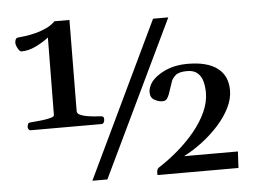

<svg xmlns="http://www.w3.org/2000/svg" viewBox="-51 -786 1156 852"><g transform="rotate(-5 527.0 -360.0)"><path d="M73.7 -247.1Q67.4 -247.1 64.5 -252.4Q61.5 -257.8 61.5 -261.2Q61.5 -269 64.2 -275.1Q66.9 -281.2 74.2 -281.7Q84 -282.7 101.8 -284.2Q119.6 -285.6 138.2 -288.3Q156.7 -291 169.4 -294.9Q182.1 -298.8 182.1 -305.2L185.5 -650.4Q161.1 -631.3 128.2 -615.2Q95.2 -599.1 63 -599.1Q56.2 -599.1 47.6 -614.3Q39.1 -629.4 39.6 -641.1Q40 -648.9 43.2 -655.3Q46.4 -661.6 56.2 -662.1Q66.4 -663.1 87.2 -665.8Q107.9 -668.5 132.8 -674.8Q157.7 -681.2 181.2 -692.1Q204.6 -703.1 220.7 -719.7H287.6L284.2 -313.5Q284.2 -303.2 296.9 -297.1Q309.6 -291 328.1 -287.8Q346.7 -284.7 364 -283.4Q381.3 -282.2 390.1 -281.7Q403.3 -281.2 402.8 -267.6Q402.8 -258.8 399.2 -252.9Q395.5 -247.1 389.6 -247.1ZM326.7 0 657.7 -692.9H725.6L393.6 0ZM616.7 0V-13.2Q617.2 -24.9 624.5 -31.7Q670.9 -61.5 713.6 -98.1Q756.3 -134.8 790 -176Q823.7 -217.3 843.3 -260.5Q862.8 -303.7 862.8 -346.2Q862.8 -371.1 856.9 -394.5Q851.1 -418 834.7 -433.1Q818.4 -448.2 787.6 -448.2Q750.5 -448.2 735.8 -434.6Q721.2 -420.9 717.8 -411.1L698.2 -353.5Q694.3 -342.3 687.7 -333.3Q681.2 -324.2 667 -324.2Q650.4 -324.2 632.1 -334.5Q613.8 -344.7 613.8 -368.7Q613.8 -383.3 622.1 -400.4Q635.7 -430.2 682.4 -455.1Q729 -480 793 -480Q879.4 -480 924.8 -446Q970.2 -412.1 970.2 -346.7Q970.2 -308.6 950.7 -269.3Q931.2 -230 898.2 -193.4Q865.2 -156.7 824.5 -125.7Q783.7 -94.7 741.7 -73.2H981.4L977.5 0Z"/></g></svg>

Font: Gelasio Medium
Style: Regular
Weight: 500
Designer: Eben Sorkin
Foundry: Eben Sorkin
Version: Version 1.008